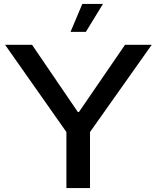

<svg xmlns="http://www.w3.org/2000/svg" viewBox="-20 -957 798 977"><path d="M317.9 0V-285.2L5.9 -729H143.1L376 -387.2H381.8L616.2 -729H752L438 -285.2V0ZM338.9 -794.9 398.9 -937H503.9L417 -794.9Z"/></svg>

Font: Lumene Sans Expanded Medium
Style: Regular
Weight: 500
Width: 7
Designer: Deni Anggara
Version: Version 1.003;Glyphs 3.1.2 (3151)